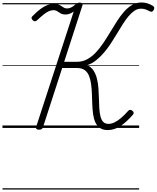

<svg xmlns="http://www.w3.org/2000/svg" viewBox="-20 -1031 1263 1547"><path d="M848 17Q809 17 785 0Q761 -17 748 -46Q735 -75 730 -112.5Q725 -150 723.5 -192Q722 -234 720.5 -275Q719 -316 714 -353.5Q709 -391 697 -420.5Q685 -450 662 -466.5Q639 -483 600 -483H481L326 -5Q323 4 315.5 9Q308 14 293 14Q280 14 274 8Q268 2 271 -8L574 -938Q558 -926 541 -920Q524 -914 508 -914Q489 -914 476.5 -919.5Q464 -925 454.5 -932Q445 -939 435 -944Q425 -949 411 -949Q392 -949 373 -940.5Q354 -932 331.5 -914Q309 -896 277 -866Q269 -860 260.5 -859.5Q252 -859 242 -870Q234 -879 234 -887Q234 -895 243 -902Q278 -938 307.5 -959.5Q337 -981 362.5 -990.5Q388 -1000 412 -1000Q436 -1000 450.5 -994.5Q465 -989 475.5 -981.5Q486 -974 496 -968.5Q506 -963 520 -963Q539 -963 557 -973Q575 -983 589 -996Q598 -1004 605.5 -1007Q613 -1010 622 -1010Q636 -1010 642 -1004Q648 -998 644 -987L497 -533H599Q645 -533 682.5 -553.5Q720 -574 752 -608Q784 -642 812.5 -684.5Q841 -727 868 -772Q895 -817 922 -859.5Q949 -902 979 -936Q1009 -970 1043.5 -990.5Q1078 -1011 1120 -1011Q1142 -1011 1164 -1005Q1186 -999 1208 -986Q1219 -980 1222 -973Q1225 -966 1219 -952Q1213 -941 1205 -937.5Q1197 -934 1186 -940Q1166 -951 1150.5 -956Q1135 -961 1117 -961Q1088 -961 1063.5 -944.5Q1039 -928 1015.5 -900Q992 -872 969.5 -836.5Q947 -801 923.5 -761.5Q900 -722 874.5 -683Q849 -644 819.5 -609Q790 -574 756.5 -547Q723 -520 683 -506Q715 -491 733.5 -462.5Q752 -434 761 -397.5Q770 -361 773 -320.5Q776 -280 777 -239Q778 -198 780 -161Q782 -124 789 -95Q796 -66 811 -49.5Q826 -33 854 -33Q878 -33 903 -45Q928 -57 956 -81Q984 -105 1013 -138Q1019 -145 1028 -146Q1037 -147 1046 -139Q1056 -132 1057 -123Q1058 -114 1051 -107Q1002 -50 952 -16.5Q902 17 848 17ZM0 486H1101V496H0ZM0 -20H1101V0H0ZM0 -505H1101V-500H0ZM0 -1006H1101V-996H0Z"/></svg>

Font: Playwrite CA Guides
Style: Regular
Weight: 400
Designer: Veronika Burian, José Scaglione
Foundry: TypeTogether
Version: Version 1.003